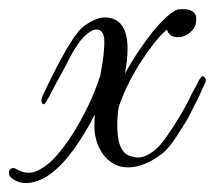

<svg xmlns="http://www.w3.org/2000/svg" viewBox="-52 -374 480 429"><path d="M172 -205Q182 -257 181 -283Q181 -295 176 -302Q171 -309 162 -308Q153 -307 141 -297Q129 -287 116 -266Q112 -261 104.5 -246Q97 -231 84 -207Q71 -184 63.5 -169Q56 -154 52 -148Q46 -137 42 -143.5Q38 -150 45 -164Q74 -225 95.5 -262Q117 -299 131 -312Q160 -335 182 -335H187Q233 -331 233 -265Q233 -240 227 -209Q241 -235 256.5 -258Q272 -281 289 -303Q326 -347 346 -353Q349 -353 356 -353.5Q363 -354 370.5 -352Q378 -350 383 -344Q388 -338 386 -326Q386 -315 377.5 -306Q369 -297 358 -293Q347 -289 336 -292Q325 -295 321 -308Q305 -294 290 -274.5Q275 -255 259 -230Q229 -182 213 -134Q207 -92 213 -60Q220 -30 240 -25Q244 -24 251 -22.5Q258 -21 268.5 -24Q279 -27 292.5 -37.5Q306 -48 321 -70Q337 -93 349 -113Q361 -133 369 -149Q377 -166 382 -174.5Q387 -183 388 -185L391 -192Q399 -207 403 -203Q408 -199 408 -195.5Q408 -192 406 -188Q405 -186 401 -177Q397 -168 389 -151L367 -108Q364 -103 358 -93.5Q352 -84 343 -70Q327 -45 312 -32Q271 0 234 0Q216 0 202 -8Q188 -16 178.5 -29Q169 -42 164 -58Q159 -74 159 -91Q159 -113 160 -118Q80 35 6 35Q-15 35 -30 20Q-32 17 -32 10.5Q-32 4 -23 1Q-20 1 -15 4Q-10 7 -3 9.5Q4 12 14 12Q24 12 38 4Q69 -11 110 -74Q130 -106 145.5 -138.5Q161 -171 172 -205Z"/></svg>

Font: #9Slide05 Great Vibes
Style: Regular
Weight: 400
Designer: Robert E. Leuschke
Foundry: Robert E. Leuschke
Version: Version 1.001